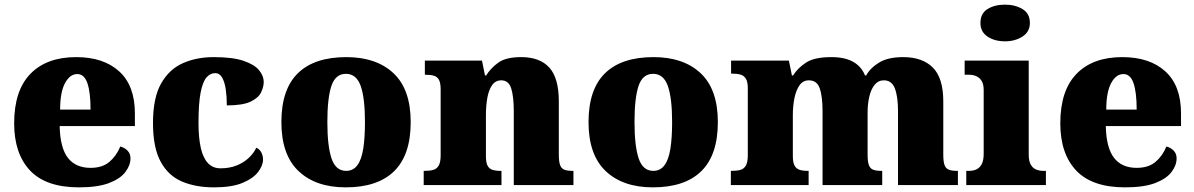

<svg xmlns="http://www.w3.org/2000/svg" viewBox="-20 -797 5144 827"><path d="M320 10Q178 10 109.5 -62.5Q41 -135 41 -266Q41 -407 111 -479Q181 -551 308 -551Q426 -551 493.5 -489.5Q561 -428 561 -309V-254H237Q239 -160 272.5 -117Q306 -74 370 -74Q421 -74 451.5 -100Q482 -126 498 -166Q517 -161 529.5 -148Q542 -135 542 -115Q542 -85 520 -56Q498 -27 449.5 -8.5Q401 10 320 10ZM370 -325Q370 -399 356.5 -438.5Q343 -478 313 -478Q281 -478 260 -439Q239 -400 239 -325Z M902 10Q823 10 764 -15Q705 -40 672 -100.5Q639 -161 639 -267Q639 -376 674 -437.5Q709 -499 768 -525Q827 -551 900 -551Q982 -551 1029 -535Q1076 -519 1096 -494.5Q1116 -470 1116 -444Q1116 -424 1105 -400Q1094 -376 1060 -359.5Q1026 -343 957 -343Q957 -380 952.5 -411.5Q948 -443 937 -462.5Q926 -482 907 -482Q885 -482 869 -463Q853 -444 844 -397.5Q835 -351 835 -268Q835 -203 845 -159.5Q855 -116 876 -94Q897 -72 930 -72Q968 -72 998.5 -84Q1029 -96 1051 -116.5Q1073 -137 1084 -161Q1100 -153 1106.5 -138.5Q1113 -124 1113 -110Q1113 -84 1091.5 -56Q1070 -28 1024 -9Q978 10 902 10Z M1469 10Q1340 10 1266 -60Q1192 -130 1192 -271Q1192 -412 1263 -481.5Q1334 -551 1472 -551Q1601 -551 1675 -481.5Q1749 -412 1749 -271Q1749 -130 1678 -60Q1607 10 1469 10ZM1471 -61Q1501 -61 1519 -85Q1537 -109 1544.5 -156Q1552 -203 1552 -271Q1552 -375 1533.5 -427Q1515 -479 1470 -479Q1425 -479 1407.5 -427Q1390 -375 1390 -271Q1390 -168 1408 -114.5Q1426 -61 1471 -61Z M1805 0V-61H1809Q1832 -61 1847 -65.5Q1862 -70 1870 -84.5Q1878 -99 1878 -128V-412Q1878 -439 1871 -452.5Q1864 -466 1850 -470.5Q1836 -475 1814 -475H1810V-536H2056L2069 -472H2074Q2093 -503 2126 -527Q2159 -551 2225 -551Q2305 -551 2346 -506Q2387 -461 2387 -360V-131Q2387 -101 2392.5 -86Q2398 -71 2411 -66Q2424 -61 2446 -61H2450V0H2193V-317Q2193 -381 2182 -416Q2171 -451 2139 -451Q2114 -451 2099.5 -430Q2085 -409 2079 -375Q2073 -341 2073 -301V-125Q2073 -98 2079.5 -84.5Q2086 -71 2100 -66Q2114 -61 2136 -61H2140V0Z M2792 10Q2663 10 2589 -60Q2515 -130 2515 -271Q2515 -412 2586 -481.5Q2657 -551 2795 -551Q2924 -551 2998 -481.5Q3072 -412 3072 -271Q3072 -130 3001 -60Q2930 10 2792 10ZM2794 -61Q2824 -61 2842 -85Q2860 -109 2867.5 -156Q2875 -203 2875 -271Q2875 -375 2856.5 -427Q2838 -479 2793 -479Q2748 -479 2730.5 -427Q2713 -375 2713 -271Q2713 -168 2731 -114.5Q2749 -61 2794 -61Z M3128 0V-61H3132Q3155 -61 3170 -65.5Q3185 -70 3193 -84.5Q3201 -99 3201 -128V-417Q3201 -444 3193 -457.5Q3185 -471 3170 -475.5Q3155 -480 3133 -480H3129V-536H3378L3391 -472H3396Q3416 -504 3452 -527.5Q3488 -551 3561 -551Q3599 -551 3627 -542.5Q3655 -534 3675 -516.5Q3695 -499 3706 -472H3711Q3728 -504 3766.5 -527.5Q3805 -551 3870 -551Q3953 -551 3998 -506Q4043 -461 4043 -360V-131Q4043 -101 4048.5 -86Q4054 -71 4067 -66Q4080 -61 4102 -61H4106V0H3848V-317Q3848 -381 3834.5 -416Q3821 -451 3787 -451Q3763 -451 3747.5 -432Q3732 -413 3724.5 -381.5Q3717 -350 3717 -312V-131Q3717 -101 3722.5 -86Q3728 -71 3741 -66Q3754 -61 3776 -61H3780V0H3523V-317Q3523 -381 3511 -416Q3499 -451 3464 -451Q3439 -451 3424 -430Q3409 -409 3402 -375Q3395 -341 3395 -301V-125Q3395 -98 3402 -84.5Q3409 -71 3423 -66Q3437 -61 3459 -61H3463V0Z M4142 0V-61H4154Q4173 -61 4187 -68Q4201 -75 4209 -91Q4217 -107 4217 -135V-409Q4217 -434 4208.5 -448Q4200 -462 4186 -468.5Q4172 -475 4154 -475H4135V-536H4411V-131Q4411 -105 4419 -89.5Q4427 -74 4441.5 -67.5Q4456 -61 4474 -61H4485V0ZM4309 -619Q4264 -619 4233.5 -639.5Q4203 -660 4203 -698Q4203 -739 4233.5 -758Q4264 -777 4309 -777Q4352 -777 4384 -758Q4416 -739 4416 -698Q4416 -660 4384 -639.5Q4352 -619 4309 -619Z M4826 10Q4684 10 4615.5 -62.5Q4547 -135 4547 -266Q4547 -407 4617 -479Q4687 -551 4814 -551Q4932 -551 4999.5 -489.5Q5067 -428 5067 -309V-254H4743Q4745 -160 4778.5 -117Q4812 -74 4876 -74Q4927 -74 4957.5 -100Q4988 -126 5004 -166Q5023 -161 5035.5 -148Q5048 -135 5048 -115Q5048 -85 5026 -56Q5004 -27 4955.5 -8.5Q4907 10 4826 10ZM4876 -325Q4876 -399 4862.5 -438.5Q4849 -478 4819 -478Q4787 -478 4766 -439Q4745 -400 4745 -325Z"/></svg>

Font: Noto Serif Khmer Black
Style: Regular
Weight: 900
Version: Version 2.003